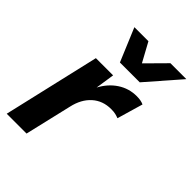

<svg xmlns="http://www.w3.org/2000/svg" viewBox="-216 -839 938 938"><g transform="rotate(45 253.5 -370.0)"><path d="M6 0 122 -500H241L226 -401Q253 -452 297 -481Q341 -510 395 -510Q411 -510 423 -507.5Q435 -505 443 -501L404 -367Q394 -371 382 -374Q370 -377 351 -377Q293 -377 253.5 -341.5Q214 -306 200 -243L143 0ZM220 -568 148 -740H245L299 -641L397 -740H507L357 -568Z"/></g></svg>

Font: Prodigy Sans SemiBold
Style: Italic
Weight: 600
Italic angle: -13°
Designer: Wei Huang
Foundry: Wei Huang
Version: Version 1.003; ttfautohint (v1.8.3)